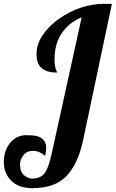

<svg xmlns="http://www.w3.org/2000/svg" viewBox="-100 -770 601 997"><path d="M133.8 39.1Q104 13.2 71.5 13.2Q39.1 13.2 21.5 36.1Q3.9 59.1 3.9 83Q3.9 122.6 24.9 139.9Q45.9 157.2 67.4 157.2Q107.9 157.2 129.2 132.6Q150.4 107.9 167 34.2L324.2 -680.2Q257.8 -652.8 220.5 -597.4Q183.1 -542 183.1 -460.9Q183.1 -420.4 194.3 -399.9Q196.8 -396 196.8 -393.1Q116.7 -393.1 96.7 -444.3Q89.8 -462.9 89.8 -490.2Q89.8 -540.5 121.3 -587.2Q152.8 -633.8 202.6 -669.9Q316.4 -750 440.9 -750H481L331.1 -40Q304.7 82 244.9 144.5Q185.1 207 67.9 207Q-3.9 207 -42 168.2Q-80.1 129.4 -80.1 70.8Q-80.1 12.2 -47.4 -27.8Q-14.6 -67.9 35.2 -67.9Q85 -67.9 102.5 -59.6Q140.1 -43 140.1 -1Q140.1 18.1 133.8 39.1Z"/></svg>

Font: UVF Lobster12
Style: Regular
Weight: 400
Designer: Pablo Impallari
Foundry: Pablo Impallari. www.impallari.com
Version: Version 1.004